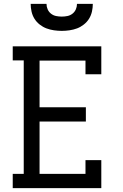

<svg xmlns="http://www.w3.org/2000/svg" viewBox="-20 -975 640 995"><path d="M46 0V-74H103V-662H46V-735H505V-590H423V-661H185V-419H425V-345H185V-74H423V-145H505V0ZM300 -815Q280 -815 259.5 -818Q239 -821 220.5 -828Q202 -835 185.5 -848Q169 -861 158.5 -878Q148 -895 143.5 -915Q139 -935 139 -955H221Q221 -940 227 -926.5Q233 -913 244.5 -904Q256 -895 270.5 -892Q285 -889 300 -889Q315 -889 329.5 -892Q344 -895 355.5 -904Q367 -913 373 -926.5Q379 -940 379 -955H461Q461 -935 456.5 -915Q452 -895 441.5 -878Q431 -861 414.5 -848Q398 -835 379.5 -828Q361 -821 340.5 -818Q320 -815 300 -815Z"/></svg>

Font: Iosevka Curly Slab Extended
Style: Regular
Weight: 400
Width: 7
Monospace: yes
Designer: Belleve Invis
Foundry: Belleve Invis
Version: Version 11.1.0; ttfautohint (v1.8.3)